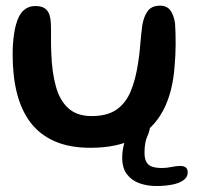

<svg xmlns="http://www.w3.org/2000/svg" viewBox="-20 -476 678 661"><path d="M291.6 32.8Q219.4 32.8 168.4 10.4Q117.4 -11.9 85.4 -53.8Q53.4 -95.8 38.4 -155Q23.5 -214.2 23.5 -288.4Q23.5 -306.7 24.7 -324.8Q25.9 -343 28.5 -359.9Q31.1 -376.9 34.8 -390.4Q44 -424.8 60.9 -440Q77.8 -455.3 101.8 -455.3Q124.7 -455.3 136 -445.9Q147.4 -436.6 151.1 -422.4Q154.9 -408.2 155.2 -393.9Q155.6 -384.1 155.6 -371.1Q155.6 -358.1 155.6 -344Q155.7 -330 155.8 -316.7Q156 -303.3 156.6 -292.4Q158.8 -228.5 172 -179.8Q185.1 -131.1 214.8 -103.7Q244.6 -76.4 295.8 -76.4Q348.5 -76.4 380.5 -98.2Q412.4 -120 429.8 -161.2Q447.1 -202.4 455.6 -260.3Q458.2 -275.2 459.9 -291Q461.7 -306.8 462.9 -322.8Q464.2 -338.8 465.9 -355.2Q467.6 -371.6 469.6 -387.9Q475.1 -420.3 489 -438.4Q502.8 -456.5 530.7 -456.5Q554.2 -456.5 566.2 -440.7Q578.1 -424.8 582.6 -396.3Q583.9 -378.2 584.3 -359.8Q584.8 -341.4 584.7 -323.1Q584.5 -304.7 583.7 -286.5Q582.9 -268.3 581.3 -250.6Q575.1 -158.4 541.4 -95.2Q507.8 -32 445.8 0.4Q383.7 32.8 291.6 32.8ZM518.2 164.4Q487.1 164.4 460.1 154.9Q433.2 145.3 416.9 123.8Q400.7 102.4 400.7 66.6Q400.7 43.1 407.9 15.9Q415.1 -11.3 426.2 -33.4Q435.9 -50.9 445.3 -59.8Q454.8 -68.8 470.6 -68.8Q485.3 -68.8 491.1 -62.2Q496.9 -55.6 496.9 -46.1Q496.9 -28 487.2 -6.8Q477.5 14.3 477.5 49.9Q477.5 71.2 484.6 82.7Q491.6 94.1 505.1 98.3Q518.6 102.4 537.6 102.4Q553.5 102.4 570.2 98.9Q587 95.3 600.6 95.3Q612.6 95.3 619.4 100.3Q626.2 105.3 626.2 118.1Q626.2 133.9 611.7 144.3Q597.2 154.8 572.8 159.6Q548.3 164.4 518.2 164.4Z"/></svg>

Font: Gluten Thin
Style: Regular
Weight: 100
Designer: Tyler Finck
Foundry: Etcetera Type Company
Version: Version 1.300